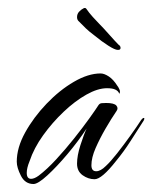

<svg xmlns="http://www.w3.org/2000/svg" viewBox="-20 -450 382 481"><path d="M64 11Q43 11 32.5 -9.5Q22 -30 22 -45Q22 -80 43 -118Q64 -156 96.5 -190Q129 -224 165 -245Q201 -266 232 -266Q241 -266 252.5 -258.5Q264 -251 274 -235Q276 -233 279 -226.5Q282 -220 279 -215L278 -217Q276 -222 269 -225.5Q262 -229 248 -229Q225 -229 196.5 -213Q168 -197 139.5 -170Q111 -143 88 -111Q65 -79 54 -46Q47 -29 47 -17Q47 -2 58 -2Q66 -2 77 -10Q98 -26 121 -51Q144 -76 165.5 -103Q187 -130 203.5 -153Q220 -176 227 -187Q230 -191 234.5 -191.5Q239 -192 246 -192Q266 -192 271.5 -185.5Q277 -179 272 -172Q259 -153 244.5 -128Q230 -103 219.5 -79Q209 -55 209 -36Q209 -21 221 -21Q232 -21 245 -34Q257 -45 273.5 -66Q290 -87 306.5 -110Q323 -133 334 -150Q338 -155 340.5 -154.5Q343 -154 340 -148Q324 -123 307 -96.5Q290 -70 271 -47Q235 -1 217 -1Q201 -1 187 -11Q173 -21 173 -40Q173 -60 181.5 -86.5Q190 -113 197 -128Q176 -96 149 -64Q122 -32 98.5 -10.5Q75 11 64 11ZM275 -325Q268 -325 251.5 -335.5Q235 -346 218 -360Q202 -372 195 -379Q188 -386 178 -396Q173 -400 173 -407Q173 -415 178 -420.5Q183 -426 189 -429Q194 -432 197 -427Q203 -418 212.5 -407.5Q222 -397 228 -391Q238 -381 253.5 -363.5Q269 -346 277 -338Q282 -335 282 -330Q282 -325 276 -325Z"/></svg>

Font: The Nautigal
Style: Regular
Weight: 400
Designer: Robert E. Leuschke
Foundry: Robert E. Leuschke
Version: Version 1.100; ttfautohint (v1.8.3)